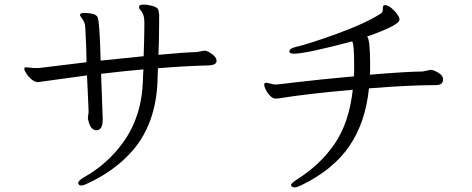

<svg xmlns="http://www.w3.org/2000/svg" viewBox="-20 -755 2040 830"><path d="M830 -530 864 -536H866Q877 -535 895.5 -522Q914 -509 916 -495V-491Q916 -472 874 -472Q784 -470 663 -460Q661 -424 661 -405Q654 -222 555 -106Q480 -19 363 36Q341 47 332.5 47Q324 47 321 43Q318 39 318 36Q318 25 352 6Q444 -47 509 -135Q593 -248 598 -409Q598 -425 600 -455Q537 -450 417 -436L424 -242V-238Q424 -192 397 -192Q374 -192 364 -226Q361 -239 360 -242V-245L363 -271Q363 -276 362 -298.5Q361 -321 359.5 -355.5Q358 -390 356 -429L144 -400Q131 -400 117 -411.5Q103 -423 94 -437Q85 -451 85 -457Q85 -463 88.5 -463.5Q92 -464 96 -464L126 -461H149L354 -486Q354 -543 349 -628L348 -645Q345 -661 335.5 -673.5Q326 -686 326 -690V-692Q329 -699 341 -699Q395 -699 402 -680Q411 -661 415 -493L601 -512Q602 -546 603 -580Q604 -614 604 -633V-661Q604 -694 586 -713Q581 -719 581 -725L582 -729Q584 -735 601.5 -735Q619 -735 638.5 -729.5Q658 -724 662.5 -716Q667 -708 668 -691V-674Q668 -588 665 -518Q783 -529 830 -530Z M1808 -446 1840 -453H1844Q1856 -452 1875 -440.5Q1894 -429 1895 -415V-410Q1895 -387 1863 -387Q1748 -387 1575 -373Q1560 -225 1489.5 -122.5Q1419 -20 1282 46Q1264 55 1254.5 55Q1245 55 1240 50Q1238 46 1238 45Q1238 38 1262 22Q1364 -42 1426.5 -133Q1489 -224 1505 -367Q1302 -349 1187 -330Q1181 -329 1170 -329Q1159 -329 1147 -341.5Q1135 -354 1128.5 -368Q1122 -382 1122 -389Q1122 -396 1130 -397H1133L1165 -390H1178Q1184 -390 1265.5 -400Q1347 -410 1510 -425Q1511 -436 1511 -446V-468Q1511 -570 1502 -576Q1302 -523 1252 -523Q1231 -523 1231 -532Q1231 -546 1259 -552Q1315 -565 1436.5 -609Q1558 -653 1624 -695Q1635 -700 1635 -716V-721Q1635 -733 1644 -733Q1656 -733 1671 -721Q1686 -709 1696.5 -694.5Q1707 -680 1707 -670Q1707 -646 1567 -597Q1580 -585 1580 -476Q1580 -465 1580 -454Q1580 -443 1579 -432Q1729 -445 1808 -446Z"/></svg>

Font: LXGW WenKai Mono Lite
Style: Regular
Weight: 400
Monospace: yes
Designer: LXGW / Fontworks Inc.
Foundry: LXGW / Fontworks Inc.
Version: Version 1.520; June 14, 2025